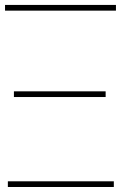

<svg xmlns="http://www.w3.org/2000/svg" viewBox="-30 -747 483 767"><path d="M433.2 -704.5H-9.9V-727.3H433.2ZM424.7 0H1.4V-22.7H424.7ZM392 -359.4H25.6V-382.1H392Z"/></svg>

Font: Linik Sans Thin
Style: Regular
Weight: 100
Designer: Fonts by Rasmus Andersson / Changes by Cristiano Sobral with parts from Marc Monis
Foundry: rsms
Version: Version 3.020; ttfautohint (v1.6)